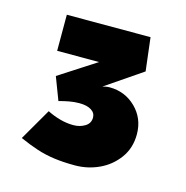

<svg xmlns="http://www.w3.org/2000/svg" viewBox="-68 -861 498 514"><g transform="rotate(15 181.0 -604.0)"><path d="M182 -412Q150 -412 124.5 -415.5Q99 -419 76 -426.5Q53 -434 26 -446L77 -534Q95 -525 113.5 -520Q132 -515 150 -515Q168 -515 182 -523.5Q196 -532 196 -548Q196 -561 184 -568.5Q172 -576 151 -576Q137 -576 123.5 -573.5Q110 -571 95 -567L71 -630L232 -734L235 -696H57V-796H289L300 -704L171 -616L169 -622Q181 -629 194.5 -633.5Q208 -638 218 -638Q261 -638 291 -608.5Q321 -579 321 -535Q321 -497 300.5 -469Q280 -441 248.5 -426.5Q217 -412 182 -412Z"/></g></svg>

Font: Lexend Giga ExtraBold
Style: Regular
Weight: 800
Designer: Bonnie Shaver-Troup, Thomas Jockin
Foundry: Lexend
Version: Version 1.007